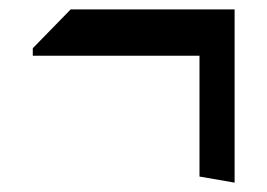

<svg xmlns="http://www.w3.org/2000/svg" viewBox="-20 -440 571 410"><path d="M50 -321V-337L131 -420H481V-50L406 -63V-321Z"/></svg>

Font: Sinistre
Style: Bold
Weight: 700
Designer: Jules Durand
Foundry: Collletttivo
Version: Version 69.420;Glyphs 3.2 (3217)